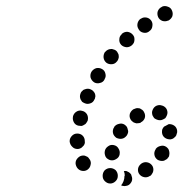

<svg xmlns="http://www.w3.org/2000/svg" viewBox="-20 -589 605 634"><path d="M392 -9 391 -8Q391 1 388 9Q385 17 380 23Q383 25 387 25Q391 26 395 25Q406 24 412 15Q418 7 416 -3Q415 -8 413 -13Q410 -17 406 -20Q402 -22 398 -24Q394 -25 389 -24Q392 -17 392 -9ZM326 9Q334 17 344 17Q354 17 362 9Q369 2 369 -8V-9Q369 -19 362 -27Q354 -34 344 -34Q334 -34 326 -27Q319 -19 319 -9V-8Q319 2 326 9ZM482 -15Q485 -19 486 -24Q487 -29 486 -34Q485 -39 482 -43Q476 -51 466 -53Q456 -55 447 -49Q443 -46 440 -42Q437 -38 436 -33Q435 -28 436 -23Q437 -18 440 -14Q446 -6 456 -4Q466 -2 475 -8H476Q480 -11 482 -15ZM250 -25Q260 -23 268 -28Q277 -34 279 -44Q282 -54 276 -63L275 -64Q273 -68 269 -71Q265 -73 260 -75Q255 -76 250 -75Q245 -74 241 -71Q237 -68 234 -64Q231 -60 230 -55Q229 -50 230 -46Q231 -41 234 -36Q240 -27 250 -25ZM535 -69H536Q539 -73 539 -78Q540 -83 539 -88Q538 -93 536 -97Q533 -101 529 -104Q520 -110 510 -107Q500 -105 494 -97V-96Q488 -87 490 -77Q492 -67 501 -61Q505 -59 510 -58Q515 -57 520 -58Q524 -59 528 -62Q533 -64 535 -69ZM326 -80Q327 -75 329 -71Q332 -66 336 -64Q340 -61 345 -60Q355 -58 364 -64Q373 -69 375 -79V-80Q377 -90 371 -99Q366 -108 355 -110Q345 -112 337 -106Q328 -100 326 -90V-89Q325 -84 326 -80ZM210 -123V-122Q211 -112 218 -105Q225 -97 236 -97Q241 -97 245 -99Q250 -101 253 -105Q257 -108 259 -113Q261 -117 260 -122V-123Q260 -134 253 -141Q246 -148 235 -148Q225 -148 218 -141Q210 -133 210 -123ZM559 -171Q552 -178 542 -179Q541 -179 539 -179Q538 -179 537 -179Q532 -176 526 -173Q524 -172 522 -171Q519 -168 517 -164Q515 -161 515 -156Q514 -145 521 -137Q528 -130 538 -129Q543 -128 548 -130Q552 -131 556 -135Q560 -138 562 -142Q564 -147 565 -152Q566 -163 559 -171ZM353 -160Q352 -155 353 -150Q354 -145 357 -141Q360 -137 364 -134Q368 -132 373 -131Q378 -130 383 -131Q388 -132 392 -135Q396 -138 399 -142Q402 -147 403 -152Q404 -156 402 -161Q401 -166 399 -170Q396 -174 392 -177Q383 -183 373 -180Q363 -178 357 -170V-169Q354 -165 353 -160ZM224 -185Q229 -176 239 -174Q244 -173 249 -173Q254 -174 258 -177Q263 -179 265 -183Q268 -187 270 -192V-193Q272 -203 267 -212Q261 -221 251 -223Q241 -226 232 -220Q224 -215 221 -205V-204Q219 -194 224 -185ZM409 -214Q406 -204 411 -195Q413 -191 417 -188Q421 -184 426 -183Q430 -181 435 -182Q440 -182 445 -184V-185Q454 -189 458 -199Q461 -209 456 -218Q454 -223 450 -226Q446 -229 442 -231Q437 -232 432 -232Q427 -231 423 -229H422Q413 -224 409 -214ZM497 -240Q488 -236 484 -226Q482 -222 482 -217Q482 -212 484 -207Q486 -203 489 -199Q493 -196 498 -194Q503 -192 508 -192Q513 -192 517 -194Q522 -196 526 -199Q529 -203 531 -208Q535 -217 531 -227Q527 -236 517 -240H516Q507 -244 497 -240ZM244 -271Q244 -266 246 -261Q248 -257 251 -253Q255 -250 260 -248Q269 -244 279 -248Q288 -251 292 -261L293 -262Q294 -266 295 -271Q295 -276 293 -281Q291 -285 287 -289Q284 -292 279 -294Q275 -296 270 -296Q265 -296 260 -294Q255 -293 252 -289Q248 -286 246 -281V-280Q244 -276 244 -271ZM282 -352Q277 -343 279 -333Q282 -323 291 -317Q300 -312 310 -315Q320 -317 325 -326V-327Q331 -336 328 -346Q326 -356 317 -361Q308 -366 298 -364Q288 -361 282 -352ZM328 -418H327Q321 -409 322 -399Q323 -389 331 -382Q339 -376 350 -377Q360 -378 366 -386L367 -387Q370 -391 371 -395Q373 -400 372 -405Q372 -410 369 -414Q367 -419 363 -422Q359 -425 354 -426Q350 -428 345 -427Q340 -427 335 -424Q331 -422 328 -418ZM374 -459Q373 -449 380 -441Q387 -434 398 -433Q408 -433 416 -440Q420 -444 422 -448Q424 -453 424 -458Q424 -463 423 -467Q421 -472 417 -476Q410 -483 400 -484Q390 -484 382 -477V-476Q374 -469 374 -459ZM434 -511Q432 -501 438 -492Q443 -483 454 -481Q464 -479 472 -485L473 -486Q482 -492 483 -502Q485 -512 480 -520Q474 -529 464 -531Q453 -533 445 -527H444Q436 -521 434 -511ZM501 -552Q498 -543 502 -533Q506 -524 516 -520Q526 -517 535 -521H536Q545 -526 549 -535Q552 -545 548 -554Q544 -564 534 -567Q524 -571 515 -567L514 -566Q505 -562 501 -552Z"/></svg>

Font: FRB American Cursive Dotted Black
Style: Bold Italic
Weight: 900
Italic angle: -25°
Version: Version 2.0;Modular Font Editor K font №1